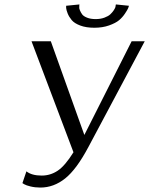

<svg xmlns="http://www.w3.org/2000/svg" viewBox="-20 -836 672 865"><path d="M411 -750Q433 -750 450.5 -756.5Q468 -763 477 -771.5Q486 -780 492 -789Q498 -798 500 -804L501 -811L502 -816L561 -810Q560 -806 557.5 -799.5Q555 -793 543.5 -775.5Q532 -758 516.5 -745Q501 -732 471.5 -721.5Q442 -711 405 -711Q368 -711 341.5 -721Q315 -731 303 -745.5Q291 -760 285 -775Q279 -790 278 -800V-810L338 -816L337 -811Q338 -811 337 -805Q336 -799 340 -789.5Q344 -780 350 -771.5Q356 -763 372 -756.5Q388 -750 411 -750ZM573 -650H632L379 -175Q325 -73 273.5 -32Q222 9 162 9Q138 9 117.5 4Q97 -1 89 -6L81 -11L99 -64Q123 -45 168 -45Q207 -45 240 -67Q273 -89 311 -150L122 -650H209L360 -228Z"/></svg>

Font: Arsenal
Style: Italic
Weight: 400
Italic angle: -9.10001°
Designer: Andrij Shevchenko
Foundry: Stairsfor
Version: Version 2.001;PS 002.001;hotconv 1.0.88;makeotf.lib2.5.64775